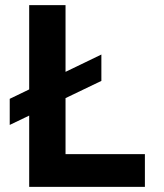

<svg xmlns="http://www.w3.org/2000/svg" viewBox="-20 -730 640 750"><path d="M94 0V-710H236V-128H546V0ZM18 -242V-344L376 -517V-414Z"/></svg>

Font: Geist Mono
Style: Bold
Weight: 700
Monospace: yes
Designer: Basement.studio, Andrés Briganti, Mateo Zaragoza
Foundry: Basement.studio, Vercel, Andrés Briganti, Guido Ferreyra, Mateo Zaragoza
Version: Version 1.500; ttfautohint (v1.8.4.7-5d5b)